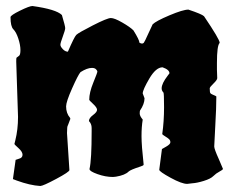

<svg xmlns="http://www.w3.org/2000/svg" viewBox="-20 -572 777 639"><path d="M702 -340 703 -312Q703 -306 690.5 -294Q678 -282 678 -278Q678 -264 680.5 -261.5Q683 -259 688 -257Q700 -252 700 -251Q700 -214 696.5 -153.5Q693 -93 693 -84.5Q693 -76 708 -43L722 -10Q722 -7 710.5 -1Q699 5 690 14Q681 23 658.5 30Q636 37 620 38L603 40Q585 40 547.5 19.5Q510 -1 510 -7L519 -76L533 -84Q547 -92 547 -98.5Q547 -105 542.5 -109Q538 -113 533 -116Q520 -124 520 -126Q526 -168 526 -215Q526 -262 524 -264Q518 -270 518 -278Q518 -294 538 -320L544 -328Q544 -340 521 -348Q499 -348 477 -310.5Q455 -273 455 -261L461 -245Q461 -226 446 -204Q445 -202 445 -194Q445 -186 455 -174Q451 -150 451 -119Q451 -88 458 -25V-24Q458 -21 448 -18Q414 -7 408 -1Q396 11 366 16L356 17Q331 17 304.5 7.5Q278 -2 278 -9V-10Q285 -40 285 -135V-146Q285 -160 276 -169Q276 -179 289.5 -189Q303 -199 303 -206.5Q303 -214 290 -226Q277 -238 277 -240Q277 -264 290.5 -297Q304 -330 304 -333.5Q304 -337 299.5 -341.5Q295 -346 286 -346Q270 -346 248 -332Q240 -323 220 -278Q200 -233 200 -218Q200 -195 213 -180Q214 -179 214 -176L206 -155Q203 -152 203 -129L211 -6Q211 0 167 23.5Q123 47 114 47Q80 45 36 29L23 24L32 -40L44 -44Q55 -47 55 -57Q55 -67 41.5 -79Q28 -91 28 -93L31 -105Q40 -141 40 -183L34 -367Q34 -379 35 -380Q41 -384 43 -386Q48 -389 48 -405.5Q48 -422 41 -443.5Q34 -465 24.5 -474.5Q15 -484 15 -515Q15 -521 46.5 -536.5Q78 -552 88 -552Q167 -541 186 -522Q197 -485 197 -478.5Q197 -472 189 -450.5Q181 -429 181 -423Q181 -417 189 -408.5Q197 -400 206 -400Q227 -449 234 -456Q241 -463 289 -487.5Q337 -512 349 -512Q361 -512 387 -497Q413 -482 424 -471Q444 -439 444 -430Q449 -427 452.5 -427Q456 -427 458.5 -429.5Q461 -432 474 -461Q487 -490 488 -491Q499 -502 544 -521Q589 -540 607 -540Q652 -525 659 -518Q711 -441 711 -430V-429Q702 -421 702 -362Z"/></svg>

Font: Piedra
Style: Regular
Weight: 400
Designer: Angel Koziupa & Ale Paul
Foundry: Angel Koziupa and Alejandro Paul
Version: Version 1.000